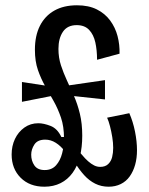

<svg xmlns="http://www.w3.org/2000/svg" viewBox="-20 -692 565 726"><path d="M148 14Q92 14 58 -20Q24 -54 24 -108Q24 -140 36.5 -166.5Q49 -193 72 -209.5Q95 -226 125 -226Q145 -226 171 -216Q197 -206 212 -174H226L225 -120Q210 -140 191 -152Q172 -164 151 -164Q122 -164 110 -145.5Q98 -127 98 -107Q98 -84 110 -66.5Q122 -49 149 -49Q176 -49 192 -67Q208 -85 215 -112.5Q222 -140 222 -169Q222 -214 210.5 -247.5Q199 -281 183 -309.5Q167 -338 151 -366Q135 -394 123.5 -427Q112 -460 112 -504Q112 -557 131 -594.5Q150 -632 185.5 -652Q221 -672 271 -672Q315 -672 346 -656.5Q377 -641 396.5 -614.5Q416 -588 424.5 -555.5Q433 -523 432 -489L347 -466Q347 -502 340.5 -531.5Q334 -561 317 -579Q300 -597 270 -597Q235 -597 218 -572Q201 -547 201 -507Q201 -474 210.5 -445Q220 -416 233 -388Q246 -360 259.5 -329.5Q273 -299 282 -262Q291 -225 291 -179Q291 -135 282 -99.5Q273 -64 254.5 -38.5Q236 -13 209 0.5Q182 14 148 14ZM63 -307V-382L193 -362L195 -333ZM391 14Q363 14 340 2.5Q317 -9 298 -30Q279 -51 262 -79L245 -84L263 -139Q278 -121 290 -106.5Q302 -92 313.5 -82Q325 -72 336 -66.5Q347 -61 359 -61Q378 -61 389 -71.5Q400 -82 404 -98Q408 -114 408 -133Q408 -152 404.5 -173.5Q401 -195 396 -214.5Q391 -234 385 -247L469 -264Q483 -232 490.5 -194.5Q498 -157 498 -124Q498 -94 491 -69Q484 -44 470.5 -25Q457 -6 436.5 4Q416 14 391 14ZM238 -331 232 -368 377 -389V-316Z"/></svg>

Font: Bricolage Grotesque Condensed
Style: Regular
Weight: 400
Width: 3
Designer: Mathieu Triay
Foundry: Atelier Triay
Version: Version 1.000;gftools[0.9.30]